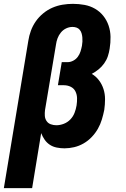

<svg xmlns="http://www.w3.org/2000/svg" viewBox="-35 -763 655 998"><path d="M-15 215 112 -550Q116 -577 125.5 -603Q135 -629 151 -652Q167 -675 189.5 -693.5Q212 -712 237.5 -723Q263 -734 290 -738.5Q317 -743 344 -743Q375 -743 404.5 -737.5Q434 -732 459 -717.5Q484 -703 502 -680.5Q520 -658 529.5 -630Q539 -602 539.5 -571.5Q540 -541 535 -510Q532 -490 525.5 -470.5Q519 -451 506.5 -433.5Q494 -416 477.5 -402.5Q461 -389 442 -379Q464 -366 479.5 -345.5Q495 -325 503 -300Q511 -275 511 -247.5Q511 -220 507 -192Q502 -167 494.5 -142Q487 -117 474 -94Q461 -71 442 -51Q423 -31 399.5 -17.5Q376 -4 350.5 2Q325 8 300 8Q280 8 260 4Q240 0 224 -10.5Q208 -21 197 -37Q186 -53 179 -71L132 215ZM258 -112Q277 -112 296.5 -119.5Q316 -127 330.5 -142Q345 -157 352.5 -176.5Q360 -196 363 -215Q366 -234 365.5 -253Q365 -272 357 -288Q349 -304 332.5 -312Q316 -320 297 -320H266L286 -440H317Q331 -440 345.5 -447.5Q360 -455 369.5 -468Q379 -481 383.5 -495.5Q388 -510 391 -525Q393 -536 393.5 -547Q394 -558 393 -569Q392 -580 389 -590Q386 -600 379.5 -608Q373 -616 363 -619.5Q353 -623 342 -623Q325 -623 309 -615.5Q293 -608 281.5 -594Q270 -580 264 -563.5Q258 -547 256 -531L199 -191Q197 -176 198 -161Q199 -146 207 -134Q215 -122 229 -117Q243 -112 258 -112Z"/></svg>

Font: Iosevka SS04 Hv Ex Obl
Style: Regular
Weight: 900
Width: 7
Italic angle: -9°
Monospace: yes
Designer: Belleve Invis
Foundry: Belleve Invis
Version: Version 19.0.0; ttfautohint (v1.8.4)